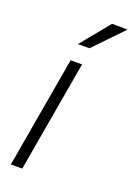

<svg xmlns="http://www.w3.org/2000/svg" viewBox="-144 -801 595 857"><g transform="rotate(20 154.0 -372.5)"><path d="M169.9 -528.3 78.1 0H23.9L115.7 -528.3ZM121.6 -607.4 233.9 -744.6 307.6 -743.7 176.3 -607.4Z"/></g></svg>

Font: Roboto Condensed Light
Style: Italic
Weight: 300
Italic angle: -12°
Designer: Christian Robertson
Foundry: Google
Version: Version 3.0; 2020